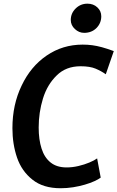

<svg xmlns="http://www.w3.org/2000/svg" viewBox="-20 -992 624 1020"><path d="M302 8Q209 8 152.5 -37.5Q95 -83 70.5 -154.8Q46 -226.5 46 -311Q46 -436 95 -537.5Q143 -639 228 -697Q313 -755 419 -755Q445 -755 469.8 -751.8Q494.5 -748.5 522 -741Q549.5 -733.5 584.5 -720.5L542 -597.5Q518 -614.5 488 -627.2Q458 -640 408 -640Q330 -640 281 -591Q231 -542.5 208.2 -468.5Q185.5 -394.5 185.5 -314.5Q185.5 -250.5 200.8 -202.8Q216 -155 248.8 -128.8Q281.5 -102.5 334 -102.5Q364.5 -102.5 396.5 -110Q428.5 -117.5 455.2 -128.8Q482 -140 496 -150.5L515 -48.5Q503.5 -39.5 481.5 -29.5Q459.5 -19.5 430.5 -11Q401.5 -2.5 368.5 2.8Q335.5 8 302 8ZM427 -817.5Q399.5 -817.5 377.8 -837.8Q356 -858 356 -886Q356 -921.5 382 -947Q408 -972.5 444.5 -972.5Q476 -972.5 497 -953Q518 -933.5 518 -905.5Q518 -869 492.5 -843.2Q467 -817.5 427 -817.5Z"/></svg>

Font: Merriweather Sans SemiBold
Style: Italic
Weight: 600
Italic angle: -7.5°
Designer: Eben Sorkin
Foundry: Eben Sorkin
Version: Version 2.001